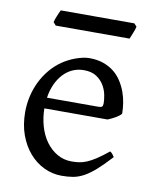

<svg xmlns="http://www.w3.org/2000/svg" viewBox="-76 -695 615 769"><g transform="rotate(10 231.0 -311.0)"><path d="M242.2 -417.5Q216.8 -417.5 195.6 -407.7Q174.3 -397.9 158 -380.1Q141.6 -362.3 130.6 -337.6Q119.6 -313 115.2 -283.2H324.2Q335.4 -283.2 339.1 -286.9Q342.8 -290.5 342.8 -300.8Q342.8 -314 339.1 -333.7Q335.4 -353.5 324.5 -372.3Q313.5 -391.1 293.7 -404.3Q273.9 -417.5 242.2 -417.5ZM422.9 -272Q414.1 -262.2 399.4 -253.9Q384.8 -245.6 369.1 -239.3H112.3Q112.8 -201.2 122.8 -166.7Q132.8 -132.3 151.6 -106.2Q170.4 -80.1 197 -64.5Q223.6 -48.8 256.8 -48.8Q272 -48.8 286.4 -50.8Q300.8 -52.7 317.4 -59.6Q334 -66.4 354.2 -79.6Q374.5 -92.8 401.9 -115.2Q408.2 -111.8 412.8 -105.5Q417.5 -99.1 419.9 -95.2Q387.2 -59.6 362.5 -37.8Q337.9 -16.1 316.2 -4.4Q294.4 7.3 273.2 11Q252 14.6 227.1 14.6Q189.5 14.6 155.5 -1.5Q121.6 -17.6 95.7 -47.1Q69.8 -76.7 54.4 -118.4Q39.1 -160.2 39.1 -211.9Q39.1 -244.6 46.4 -276.4Q53.7 -308.1 67.6 -336.4Q81.5 -364.7 101.6 -388.7Q121.6 -412.6 147 -430.2Q157.7 -437.5 171.1 -444.6Q184.6 -451.7 199.2 -457Q213.9 -462.4 228.3 -465.6Q242.7 -468.8 255.9 -468.8Q287.6 -468.8 312.5 -460Q337.4 -451.2 356 -436.3Q374.5 -421.4 387.2 -401.6Q399.9 -381.8 408 -359.9Q416 -337.9 419.4 -315.2Q422.9 -292.5 422.9 -272ZM418.9 -625.5Q418 -620.1 415.5 -613Q413.1 -606 410.2 -598.9Q407.2 -591.8 404.5 -585Q401.9 -578.1 399.9 -573.7H99.6L88.9 -585.9Q89.8 -591.3 92.3 -598.1Q94.7 -605 97.7 -612.1Q100.6 -619.1 103.5 -625.7Q106.4 -632.3 108.9 -637.2H408.2Z"/></g></svg>

Font: Gentium Plus Viet
Style: Regular
Weight: 400
Designer: J. Victor Gaultney, Annie Olsen, Iska Routamaa, Becca Hirsbrunner
Foundry: SIL International
Version: Version 5.000